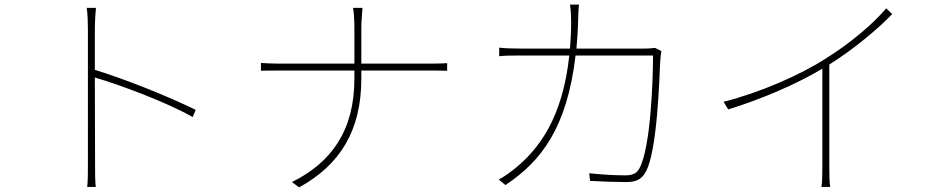

<svg xmlns="http://www.w3.org/2000/svg" viewBox="-20 -791 4040 830"><path d="M826 -316C706 -375 521 -449 390 -489V-669C390 -688 392 -731 395 -757H355C359 -730 360 -690 360 -669V-81C360 -46 360 -8 357 17H394C391 -8 391 -46 391 -81L390 -456C499 -424 701 -349 813 -285Z M1542 -516V-675C1542 -702 1547 -749 1547 -757H1506C1509 -749 1512 -702 1512 -675V-516H1182C1151 -516 1119 -518 1108 -519V-485C1119 -486 1151 -486 1183 -486H1512V-451C1512 -224 1410 -87 1242 -4L1273 19C1450 -78 1542 -227 1542 -451V-486H1848C1871 -486 1902 -486 1913 -485V-518C1902 -517 1870 -516 1849 -516Z M2812 -584C2801 -583 2789 -581 2761 -581H2472C2475 -618 2478 -657 2479 -698C2480 -722 2480 -748 2483 -771H2444C2448 -748 2449 -720 2449 -697C2449 -656 2447 -617 2444 -581H2236C2197 -581 2166 -582 2138 -585V-548C2167 -551 2192 -551 2237 -551H2441C2412 -281 2310 -148 2209 -65C2189 -49 2159 -26 2136 -15L2165 9C2318 -93 2431 -236 2468 -551H2803C2803 -445 2793 -152 2744 -63C2732 -39 2709 -33 2684 -33C2637 -33 2585 -36 2527 -42L2531 -9C2587 -6 2643 -4 2686 -4C2729 -4 2753 -14 2772 -49C2821 -138 2830 -442 2834 -525C2835 -540 2836 -551 2839 -570Z M3811 -755C3755 -688 3652 -601 3548 -537C3441 -468 3267 -391 3108 -351L3128 -318C3275 -363 3428 -430 3535 -494V-65C3535 -34 3534 2 3531 17H3569C3566 2 3565 -34 3565 -65V-512C3672 -579 3776 -667 3837 -730Z"/></svg>

Font: SSpoqa Han Sans Neo Thin
Style: Regular
Weight: 100
Designer: [Spoqa Han Sans Neo] Dong-huui Kim  Younghwa Kang  Yujin Lee  [Noto Sans] Ryoko NISHIZUKA  (kana & ideographs); Paul D. 
Foundry: Spoqa (http://www.spoqa-han-sans.com)
Version: Version 1.000